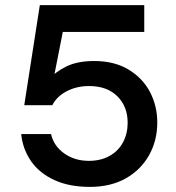

<svg xmlns="http://www.w3.org/2000/svg" viewBox="-20 -720 690 752"><path d="M332 12Q251 12 192.5 -15Q134 -42 101.5 -89Q69 -136 63 -195H180Q190 -149 231 -119.5Q272 -90 328 -90Q375 -90 409.5 -109.5Q444 -129 462 -163Q480 -197 480 -239Q480 -303 439.5 -343Q399 -383 329 -383Q280 -383 241 -362.5Q202 -342 185 -308H75L136 -700H545V-595H226L183 -377L174 -410Q196 -438 239.5 -459.5Q283 -481 349 -481Q428 -481 483.5 -447.5Q539 -414 567.5 -359.5Q596 -305 596 -240Q596 -169 563.5 -111.5Q531 -54 472 -21Q413 12 332 12Z"/></svg>

Font: Host Grotesk Light SemiBold
Style: Regular
Weight: 600
Version: Version 1.003